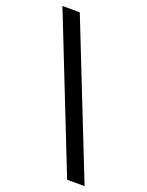

<svg xmlns="http://www.w3.org/2000/svg" viewBox="-148 -746 722 941"><g transform="rotate(20 212.5 -276.0)"><path d="M414.5 121H323.5L10.5 -671.5H101Z"/></g></svg>

Font: Anek Bangla Medium Medium
Style: Regular
Weight: 500
Version: Version 1.003